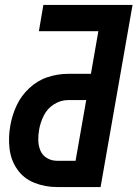

<svg xmlns="http://www.w3.org/2000/svg" viewBox="-20 -755 555 775"><path d="M210 0Q162 0 119 -17Q76 -34 50 -71Q24 -108 18.5 -155Q13 -202 22 -250Q29 -290 47 -329Q65 -368 98 -399Q131 -430 172 -443.5Q213 -457 254 -457H347L377 -629H137L155 -735H515L386 0ZM210 -106H285L328 -351H254Q225 -351 198 -334Q171 -317 157 -289Q143 -261 138 -232Q134 -210 134.5 -188.5Q135 -167 143 -147.5Q151 -128 169.5 -117Q188 -106 210 -106Z"/></svg>

Font: Iosevka SS08
Style: Bold Italic
Weight: 700
Italic angle: -10°
Monospace: yes
Designer: Belleve Invis
Foundry: Belleve Invis
Version: 2.1.0; ttfautohint (v1.8.2)